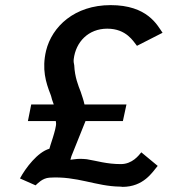

<svg xmlns="http://www.w3.org/2000/svg" viewBox="-20 -726 671 750"><path d="M119 -2C127 -9 145 -30 173 -32C281 -39 355 2 449 3C455 3 458 4 458 4C541 4 575 -53 596 -78L532 -131C522 -119 497 -85 452 -85C396 -85 357 -98 319 -104C299 -106 286 -106 272 -104L255 -102L259 -116C270 -144 292 -199 314 -253H460L474 -318H310C306 -337 301 -349 295 -368C286 -391 272 -425 270 -471C268 -479 267 -487 268 -495C276 -562 325 -614 399 -614C474 -614 501 -564 515 -547L615 -598C594 -628 556 -706 412 -706C271 -706 183 -622 160 -528C143 -456 159 -404 177 -358C181 -349 182 -339 185 -332L190 -318H102L89 -253H198L199 -245C201 -224 172 -147 173 -145C127 -132 80 -70 58 -29Z"/></svg>

Font: Bluebird
Style: LiExtObl
Weight: 300
Designer: Jasper
Foundry: Cannot Into Space Fonts
Version: Version 0.98